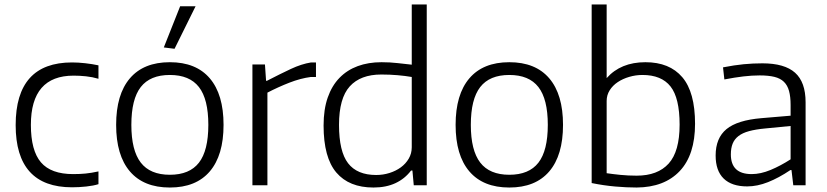

<svg xmlns="http://www.w3.org/2000/svg" viewBox="-20 -828 3694 858"><path d="M302 9Q50 9 50 -269Q50 -549 302 -549Q329 -549 360.5 -545.5Q392 -542 420 -536V-476Q393 -484 364.5 -487Q336 -490 309 -490Q118 -490 118 -270Q118 -155 163 -102.5Q208 -50 307 -50Q337 -50 362.5 -52.5Q388 -55 420 -62V-5Q398 2 365.5 5.5Q333 9 302 9Z M712 -616 785 -800H854L760 -610ZM739 10Q622 10 560.5 -62Q499 -134 499 -270Q499 -406 560.5 -478Q622 -550 739 -550Q856 -550 917.5 -478Q979 -406 979 -270Q979 -134 917.5 -62Q856 10 739 10ZM739 -47Q827 -47 869 -101Q911 -155 911 -270Q911 -385 869 -439Q827 -493 739 -493Q651 -493 609 -439Q567 -385 567 -270Q567 -156 609 -101.5Q651 -47 739 -47Z M1108 -540H1164L1169 -467H1173Q1233 -498 1280 -520Q1327 -542 1370 -549H1392V-484H1369Q1323 -478 1273 -458.5Q1223 -439 1175 -414V0H1108Z M1649 10Q1540 10 1483 -57Q1426 -124 1426 -267Q1426 -339 1444.5 -392Q1463 -445 1497 -480Q1531 -515 1578.5 -532.5Q1626 -550 1685 -550Q1723 -550 1757 -546Q1791 -542 1820 -539V-808H1887V0H1829L1823 -66H1817Q1789 -29 1747 -9.5Q1705 10 1649 10ZM1661 -46Q1692 -46 1720.5 -55Q1749 -64 1771 -80Q1793 -96 1806.5 -119Q1820 -142 1820 -170V-484Q1791 -489 1756.5 -492Q1722 -495 1684 -495Q1591 -495 1543 -442Q1495 -389 1495 -270Q1495 -151 1535.5 -98.5Q1576 -46 1661 -46Z M2256 10Q2139 10 2077.5 -62Q2016 -134 2016 -270Q2016 -406 2077.5 -478Q2139 -550 2256 -550Q2373 -550 2434.5 -478Q2496 -406 2496 -270Q2496 -134 2434.5 -62Q2373 10 2256 10ZM2256 -47Q2344 -47 2386 -101Q2428 -155 2428 -270Q2428 -385 2386 -439Q2344 -493 2256 -493Q2168 -493 2126 -439Q2084 -385 2084 -270Q2084 -156 2126 -101.5Q2168 -47 2256 -47Z M2825 10Q2780 10 2729 5.5Q2678 1 2624 -10V-808H2691V-479Q2754 -550 2864 -550Q2972 -550 3029 -483Q3086 -416 3086 -275Q3086 -136 3017.5 -63.5Q2949 9 2825 10ZM2825 -43Q2919 -43 2968 -97Q3017 -151 3017 -271Q3017 -390 2976.5 -441.5Q2936 -493 2851 -493Q2821 -493 2792 -484.5Q2763 -476 2740.5 -461Q2718 -446 2704.5 -424.5Q2691 -403 2691 -377V-54Q2718 -50 2752.5 -46.5Q2787 -43 2825 -43Z M3319 5Q3250 5 3214 -30Q3178 -65 3178 -133Q3178 -211 3226.5 -251Q3275 -291 3383 -300L3513 -311V-359Q3513 -396 3506 -421.5Q3499 -447 3483 -462.5Q3467 -478 3440.5 -484.5Q3414 -491 3375 -491Q3340 -491 3302 -486.5Q3264 -482 3217 -473L3211 -527Q3262 -537 3303.5 -541Q3345 -545 3387 -545Q3486 -545 3533 -503Q3580 -461 3580 -371V0H3525L3517 -68H3512Q3460 -33 3412 -14Q3364 5 3319 5ZM3339 -50Q3379 -50 3423.5 -68.5Q3468 -87 3513 -116V-265L3400 -254Q3357 -250 3327.5 -242Q3298 -234 3280 -220Q3262 -206 3254 -186Q3246 -166 3246 -138Q3246 -50 3339 -50Z"/></svg>

Font: Plata Sans Light
Style: Regular
Weight: 300
Designer: Pablo Impallari, Andres Torresi, & Cristiano Sobral
Foundry: Pablo Impallari, Andres Torresi, & Cristiano Sobral
Version: Version 1.00;December 28, 2019;FontCreator 12.0.0.2547 64-bi